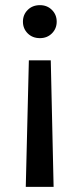

<svg xmlns="http://www.w3.org/2000/svg" viewBox="-20 -536 308 745"><path d="M135 -516Q163 -516 181.5 -497.5Q200 -479 200 -452Q200 -425 181.5 -406.5Q163 -388 135 -388Q106 -388 87.5 -406.5Q69 -425 69 -452Q69 -479 87.5 -497.5Q106 -516 135 -516ZM92 -302H177L188 189H80Z"/></svg>

Font: DM Sans Medium
Style: Regular
Weight: 500
Designer: Colophon Foundry, Jonny Pinhorn
Foundry: Colophon Foundry
Version: Version 4.004; ttfautohint (v1.8.4.7-5d5b)